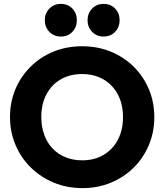

<svg xmlns="http://www.w3.org/2000/svg" viewBox="-20 -956 846 988"><path d="M404.5 12Q325 12 257.2 -16Q189.5 -44 138.8 -93.8Q88 -143.5 59.8 -210.2Q31.5 -277 31.5 -354Q31.5 -431.5 59.5 -497.5Q87.5 -563.5 137.8 -613.2Q188 -663 255.5 -690.5Q323 -718 402.5 -718Q482 -718 549.5 -690.5Q617 -663 667.5 -613.2Q718 -563.5 746 -497Q774 -430.5 774 -353Q774 -276 746 -209.5Q718 -143 667.8 -93.2Q617.5 -43.5 550.2 -15.8Q483 12 404.5 12ZM402.5 -131Q466 -131 513.2 -159Q560.5 -187 586.8 -237.2Q613 -287.5 613 -354Q613 -403.5 598 -444Q583 -484.5 555 -514Q527 -543.5 488.5 -559.2Q450 -575 402.5 -575Q339.5 -575 292.2 -547.5Q245 -520 218.8 -470.2Q192.5 -420.5 192.5 -354Q192.5 -304 207.5 -262.8Q222.5 -221.5 250.2 -192.2Q278 -163 316.8 -147Q355.5 -131 402.5 -131ZM293 -768Q257.5 -768 234 -792.2Q210.5 -816.5 210.5 -852Q210.5 -887.5 234 -911.8Q257.5 -936 293 -936Q329.5 -936 352.5 -911.8Q375.5 -887.5 375.5 -852Q375.5 -816.5 352.5 -792.2Q329.5 -768 293 -768ZM513 -768Q477.5 -768 454 -792.2Q430.5 -816.5 430.5 -852Q430.5 -887.5 454 -911.8Q477.5 -936 513 -936Q549.5 -936 572.5 -911.8Q595.5 -887.5 595.5 -852Q595.5 -816.5 572.5 -792.2Q549.5 -768 513 -768Z"/></svg>

Font: Outfit Thin
Style: Regular
Weight: 100
Designer: Rodrigo Fuenzalida
Foundry: fragTYPE
Version: Version 1.100;gftools[0.9.27]